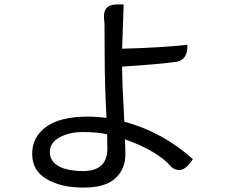

<svg xmlns="http://www.w3.org/2000/svg" viewBox="-20 -805 1040 871"><path d="M467 -132 466 -196Q420 -206 356 -206Q292 -206 249 -181Q206 -157 206 -115Q206 -74 246 -51Q286 -29 358 -29Q467 -29 467 -132ZM541 -785 534 -584Q722 -589 830 -602Q833 -527 768 -523Q694 -513 534 -503Q534 -427 544 -253Q720 -205 855 -83Q807 -7 757 -48Q696 -120 547 -173Q549 -121 549 -106Q549 -39 504 3Q460 46 358 46Q256 46 191 7Q126 -31 126 -107Q126 -184 190 -230Q254 -276 378 -276Q421 -276 463 -270Q455 -432 455 -537Q455 -643 454 -699L452 -720Q446 -785 511 -785Z"/></svg>

Font: Swei Toothpaste CJK TC
Style: Regular
Weight: 400
Version: Version 1.0